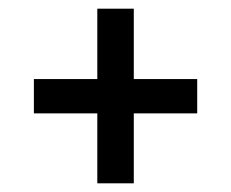

<svg xmlns="http://www.w3.org/2000/svg" viewBox="-20 -579 532 442"><path d="M288 -559H204V-397H58V-318H204V-157H288V-318H434V-397H288Z"/></svg>

Font: Glow Sans SC Condensed Medium
Style: Regular
Weight: 600
Width: 3
Designer: Ryoko NISHIZUKA (kana, bopomofo & ideographs); Paul D. Hunt (Latin, Greek & Cyrillic); Sandoll Communications, Soo-young
Version: Version 0.93